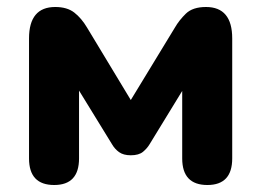

<svg xmlns="http://www.w3.org/2000/svg" viewBox="-20 -520 747 549"><path d="M135 9Q63 9 63 -67V-410Q63 -500 138 -500Q172 -500 192.5 -484Q213 -468 229 -441L354 -234L480 -441Q492 -462 511.5 -481Q531 -500 569 -500Q644 -500 644 -410V-67Q644 9 573 9Q501 9 501 -67V-260L408 -108Q401 -96 389 -86Q377 -76 354 -76Q333 -76 320.5 -85Q308 -94 300 -108L206 -261V-67Q206 9 135 9Z"/></svg>

Font: Chiron GoRound TC EB
Style: Regular
Weight: 700
Designer: Ryoko NISHIZUKA 西塚涼子 (kana, bopomofo & ideographs); Paul D. Hunt (Latin, Greek & Cyrillic); Sandoll Communications 산돌커뮤니
Foundry: Adobe
Version: Version 1.000;hotconv 1.1.1;makeotfexe 2.6.0